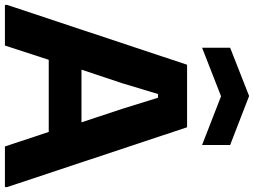

<svg xmlns="http://www.w3.org/2000/svg" viewBox="-146 -886 1032 780"><g transform="rotate(90 370.0 -496.0)"><path d="M0 -9 243 -740H497L740 -9V0H575L516 -178H223L165 0H0ZM477 -311 422 -477 377 -622H362L318 -476L263 -311ZM174 -915 370 -992 569 -915V-801L371 -878L174 -801Z"/></g></svg>

Font: Encode Sans Normal
Style: Bold
Weight: 700
Designer: Pablo Impallari, Andres Torresi
Foundry: Pablo Impallari, Andres Torresi
Version: Version 1.000; ttfautohint (v1.00) -l 8 -r 50 -G 200 -x 14 -